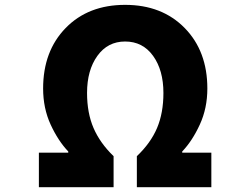

<svg xmlns="http://www.w3.org/2000/svg" viewBox="-20 -778 1040 798"><path d="M141.6 0V-143.6H263.7V-148.4Q221.7 -192.4 190.4 -260.3Q159.2 -328.1 159.2 -410.2Q159.2 -565.4 252.9 -661.6Q346.7 -757.8 500 -757.8Q653.3 -757.8 747.6 -661.6Q841.8 -565.4 841.8 -410.2Q841.8 -328.1 810.5 -260.3Q779.3 -192.4 737.3 -148.4V-143.6H858.4V0H548.8V-128.9Q606.4 -183.6 632.8 -246.1Q659.2 -308.6 659.2 -391.6Q659.2 -486.3 616.2 -545.9Q573.2 -605.5 500 -605.5Q427.7 -605.5 384.8 -545.9Q341.8 -486.3 341.8 -391.6Q341.8 -308.6 368.7 -246.1Q395.5 -183.6 452.1 -128.9V0Z"/></svg>

Font: GenEi Gothic M Heavy
Style: Regular
Weight: 800
Designer: o_tamon (Modified); [Source Han Sans]
Ryoko NISHIZUKA  (kana & ideographs); Paul D. Hunt (Latin, Greek & Cyrillic); Wenl
Version: Version 1.1a;Original Version 1.004